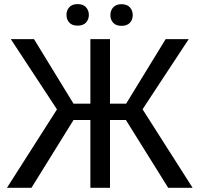

<svg xmlns="http://www.w3.org/2000/svg" viewBox="-20 -898 948 918"><path d="M13.2 0ZM582 -324.2H505.9V0H412.1V-324.2H331.5L130.4 0H13.2L252.4 -375L31.7 -710.9H142.6L331.5 -402.3H412.1V-710.9H505.9V-402.3H583L772 -710.9H882.3L661.6 -375.5L900.9 0H784.2ZM297.9 -826.7Q297.9 -848.6 311.3 -863.5Q324.7 -878.4 351.1 -878.4Q377.4 -878.4 391.1 -863.5Q404.8 -848.6 404.8 -826.7Q404.8 -804.7 391.1 -790Q377.4 -775.4 351.1 -775.4Q324.7 -775.4 311.3 -790Q297.9 -804.7 297.9 -826.7ZM507.8 -825.7Q507.8 -847.7 521.2 -862.8Q534.7 -877.9 561 -877.9Q587.4 -877.9 601.1 -862.8Q614.7 -847.7 614.7 -825.7Q614.7 -803.7 601.1 -789.1Q587.4 -774.4 561 -774.4Q534.7 -774.4 521.2 -789.1Q507.8 -803.7 507.8 -825.7Z"/></svg>

Font: Roboto-o
Style: o-Regular
Weight: 400
Designer: Google
Version: Version 2.134; 2016; ttfautohint (v1.6)